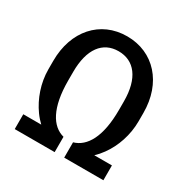

<svg xmlns="http://www.w3.org/2000/svg" viewBox="-163 -867 993 1013"><g transform="rotate(30 333.5 -360.5)"><path d="M359.4 0H598.1V-90.3H490.7C505.4 -104 519 -119.6 531.2 -136.7C575.7 -197.8 603.5 -279.3 603.5 -362.3V-413.6C603.5 -595.2 491.2 -720.7 328.1 -720.7C165 -720.7 54.2 -595.2 54.2 -413.6V-362.3C54.2 -278.8 83 -198.2 127.4 -136.2C139.6 -119.1 153.3 -104 167.5 -90.3H58.1V0H301.3V-93.3C225.6 -112.8 174.3 -197.8 174.3 -362.3V-414.6C174.3 -555.7 232.4 -629.9 328.1 -629.9C423.8 -629.9 483.9 -555.7 483.9 -414.6V-362.3C483.9 -198.2 433.6 -114.3 359.4 -93.3Z"/></g></svg>

Font: Bert Sans Medium
Style: Regular
Weight: 500
Designer: Christian Robertson (Google), Cristiano Sobral
Foundry: Google, Cristiano Sobral
Version: Version 3.101